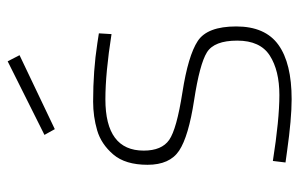

<svg xmlns="http://www.w3.org/2000/svg" viewBox="-160 -612 781 501"><g transform="rotate(-90 230.5 -361.5)"><path d="M222 -477Q88 -477 88 -377Q88 -330 116 -310.5Q144 -291 240 -276Q336 -261 374 -236Q412 -211 412 -135.5Q412 -60 364 -25.5Q316 9 222 9Q171 9 86 -3L57 -7L61 -40Q169 -23 233 -23Q297 -23 336 -48Q375 -73 375 -133Q375 -193 344.5 -212Q314 -231 219.5 -245.5Q125 -260 88 -284.5Q51 -309 51 -367Q51 -425 78 -456.5Q105 -488 141 -498.5Q177 -509 216 -509Q297 -509 368 -498L394 -494L392 -461Q290 -477 222 -477ZM129 -636 321 -732 337 -701 144 -609Z"/></g></svg>

Font: Titillium Web ExtraLight
Style: Regular
Weight: 275
Version: Version 1.002;PS 57.000;hotconv 1.0.70;makeotf.lib2.5.55311